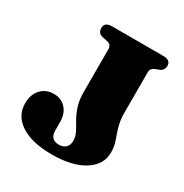

<svg xmlns="http://www.w3.org/2000/svg" viewBox="-166 -830 935 977"><g transform="rotate(30 301.0 -341.0)"><path d="M529.5 -141Q529.5 -69.5 461 -25.8Q392.5 18 272 18Q156 18 90.8 -24.2Q25.5 -66.5 25.5 -140.5Q25.5 -191.5 54 -223Q82.5 -254.5 130.5 -254.5Q172.5 -254.5 200 -225.2Q227.5 -196 227.5 -142.5V-97.5Q227.5 -43 279 -43Q304.5 -43 319 -57Q333.5 -71 333.5 -96.5Q333.5 -121.5 321.8 -144.2Q310 -167 294.2 -193.5Q278.5 -220 266.8 -255.2Q255 -290.5 255 -340V-589Q255 -616.5 229.5 -622L199.5 -628.5Q169.5 -635 169.5 -666Q169.5 -700 212.5 -700H514.5Q557.5 -700 557.5 -666Q557.5 -639 531.5 -629L512.5 -622Q487 -612.5 487 -589V-355Q487 -315 493.5 -287Q500 -259 508.2 -236.8Q516.5 -214.5 523 -192Q529.5 -169.5 529.5 -141Z"/></g></svg>

Font: Fraunces 9pt S000 Black
Style: Regular
Weight: 900
Version: Version 1.000; ttfautohint (v1.8.3)